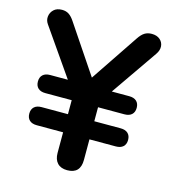

<svg xmlns="http://www.w3.org/2000/svg" viewBox="-108 -803 815 901"><g transform="rotate(15 300.0 -352.5)"><path d="M300 8Q269 8 252.5 -9.5Q236 -27 236 -59V-159H108Q85 -159 72.5 -170.5Q60 -182 60 -203Q60 -224 72.5 -235.5Q85 -247 108 -247H236V-315H108Q85 -315 72.5 -326.5Q60 -338 60 -359Q60 -380 72.5 -391.5Q85 -403 108 -403H209V-381L36 -630Q24 -647 26.5 -666.5Q29 -686 43.5 -699.5Q58 -713 83 -713Q103 -713 117 -703.5Q131 -694 144 -674L314 -421H286L456 -674Q470 -695 484.5 -704Q499 -713 519 -713Q544 -713 559 -700Q574 -687 575.5 -667.5Q577 -648 563 -628L392 -381V-403H492Q515 -403 527.5 -391.5Q540 -380 540 -359Q540 -338 527.5 -326.5Q515 -315 492 -315H364V-247H492Q515 -247 527.5 -235.5Q540 -224 540 -203Q540 -182 527.5 -170.5Q515 -159 492 -159H364V-59Q364 8 300 8Z"/></g></svg>

Font: Nunito ExtraLight
Style: Bold
Weight: 700
Version: Version 3.602